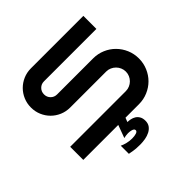

<svg xmlns="http://www.w3.org/2000/svg" viewBox="-180 -714 1037 1037"><g transform="rotate(-45 338.5 -195.5)"><path d="M646 -174.8Q646 -138.7 632.3 -106.7Q618.7 -74.7 595 -51Q571.3 -27.3 539.3 -13.7Q507.3 0 471.2 0H368.2L358.9 23.9Q369.6 23.9 382.6 26.6Q395.5 29.3 406.7 36.1Q418 43 425.5 55.7Q433.1 68.4 433.1 87.9Q433.1 108.4 423.1 122.1Q413.1 135.7 397 144Q380.9 152.3 361.1 155.8Q341.3 159.2 321.8 159.2Q303.7 159.2 291.7 158.2Q279.8 157.2 271.2 155.8Q262.7 154.3 256.3 153.1Q250 151.9 243.2 150.9V88.9Q256.8 95.7 275.6 100.3Q294.4 105 314 105Q333.5 105 346.7 100.6Q359.9 96.2 359.9 86.9Q359.9 81.1 355.5 77.6Q351.1 74.2 345 72.3Q338.9 70.3 331.8 69.6Q324.7 68.8 318.8 68.8Q310.5 68.8 302 70.1Q293.5 71.3 286.1 73.2L313 0H45.9V-100.1H471.2Q486.3 -100.1 500 -106Q513.7 -111.8 523.9 -122.1Q534.2 -132.3 540 -145.8Q545.9 -159.2 545.9 -174.8Q545.9 -189.9 540 -203.6Q534.2 -217.3 523.9 -227.5Q513.7 -237.8 500 -243.9Q486.3 -250 471.2 -250H195.8Q164.6 -250 137.2 -261.7Q109.9 -273.4 89.6 -293.7Q69.3 -314 57.6 -341.3Q45.9 -368.7 45.9 -399.9Q45.9 -431.2 57.6 -458.5Q69.3 -485.8 89.6 -506.1Q109.9 -526.4 137.2 -538.1Q164.6 -549.8 195.8 -549.8H596.2V-450.2H195.8Q174.8 -450.2 160.4 -435.8Q146 -421.4 146 -399.9Q146 -378.9 160.4 -364.5Q174.8 -350.1 195.8 -350.1H471.2Q507.3 -350.1 539.3 -336.4Q571.3 -322.8 595 -298.8Q618.7 -274.9 632.3 -243.2Q646 -211.4 646 -174.8Z"/></g></svg>

Font: Bruno Ace
Style: Regular
Weight: 400
Designer: Astigmatic (AOETI)
Foundry: Astigmatic (AOETI)
Version: Version 1.000